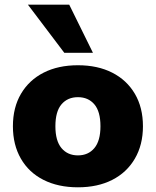

<svg xmlns="http://www.w3.org/2000/svg" viewBox="-20 -787 664 818"><path d="M312 11Q228 11 165.5 -20.5Q103 -52 69 -111Q35 -170 35 -249Q35 -329 69.5 -387.5Q104 -446 166 -477.5Q228 -509 312 -509Q396 -509 458 -477.5Q520 -446 554.5 -387.5Q589 -329 589 -249Q589 -170 554.5 -111Q520 -52 458 -20.5Q396 11 312 11ZM312 -125Q356 -125 382 -156Q408 -187 408 -249Q408 -312 382 -342.5Q356 -373 312 -373Q268 -373 242 -342.5Q216 -312 216 -249Q216 -187 242 -156Q268 -125 312 -125ZM254 -562 99 -767H275L376 -562Z"/></svg>

Font: Nunito Sans 10pt Black
Style: Regular
Weight: 900
Designer: Vernon Adams
Foundry: Vernon Adams
Version: Version 3.101;gftools[0.9.27]